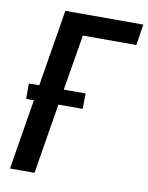

<svg xmlns="http://www.w3.org/2000/svg" viewBox="-83 -796 662 856"><g transform="rotate(10 248.0 -367.5)"><path d="M22 0 74 -318H39V-388H86L143 -735H496L481 -640H239L197 -388H296L295 -318H185L133 0Z"/></g></svg>

Font: Iosevka QP
Style: Bold Italic
Weight: 700
Italic angle: -9°
Designer: Belleve Invis
Foundry: Belleve Invis
Version: Version 20.0.0; ttfautohint (v1.8.4)